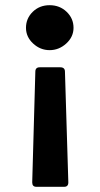

<svg xmlns="http://www.w3.org/2000/svg" viewBox="-20 -728 386 739"><path d="M263 -621Q263 -586 235 -560.5Q207 -535 171 -535Q135 -535 107.5 -560.5Q80 -586 80 -621Q80 -657 106 -682.5Q132 -708 171 -708Q210 -708 236.5 -682.5Q263 -657 263 -621ZM133 -469H212Q230 -469 230 -452L243 -26Q243 -9 227 -9H120Q104 -9 104 -26L116 -452Q116 -469 133 -469Z"/></svg>

Font: Barlow
Style: Bold
Weight: 700
Designer: Jeremy Tribby
Foundry: Jeremy Tribby
Version: Version 1.101 August 23, 2024